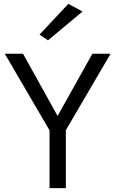

<svg xmlns="http://www.w3.org/2000/svg" viewBox="-20 -980 601 1000"><path d="M230 -770 186 -800 336 -960 410 -920ZM556 -700 323 -302V0H238V-301L5 -700H100L280 -376L461 -700Z"/></svg>

Font: Jost
Style: Regular
Weight: 400
Version: Version 3.710